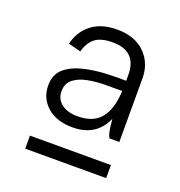

<svg xmlns="http://www.w3.org/2000/svg" viewBox="-98 -794 623 664"><g transform="rotate(20 214.0 -462.0)"><path d="M328 -347Q325 -347 321.5 -358.5Q318 -370 316 -385.5Q314 -401 313 -414Q280 -339 193 -339Q134 -339 99.5 -369.5Q65 -400 65 -447Q65 -488 91 -510Q117 -532 156.5 -541.5Q196 -551 238 -553Q280 -555 313 -554V-575Q313 -663 224 -663Q181 -663 159.5 -646Q138 -629 129 -595L83 -607Q94 -654 130 -682Q166 -710 224 -710Q290 -710 327.5 -672Q365 -634 363 -574V-347ZM115 -444Q115 -415 137 -398Q159 -381 196 -381Q254 -381 281.5 -415Q309 -449 312 -516Q285 -516 251 -516Q217 -516 186 -510Q155 -504 135 -488.5Q115 -473 115 -444ZM65 -262H363V-214H65Z"/></g></svg>

Font: Haskoy Light
Style: Regular
Weight: 300
Designer: Ertekin Erdin
Foundry: Ertekin Erdin
Version: Version 2.000; ttfautohint (v1.8.4.7-5d5b)